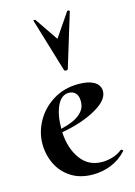

<svg xmlns="http://www.w3.org/2000/svg" viewBox="-114 -792 609 865"><g transform="rotate(-15 190.5 -359.5)"><path d="M361 -63Q364 -63 367 -60Q370 -57 368 -55Q336 -20 295 -4Q254 12 211 12Q151 12 109 -15Q67 -42 46 -86Q25 -130 25 -180Q25 -234 53 -284.5Q81 -335 132.5 -367Q184 -399 251 -399Q296 -399 321.5 -385Q347 -371 350 -345Q354 -301 288 -263Q222 -225 125 -208Q129 -131 165.5 -81.5Q202 -32 265 -32Q289 -32 314 -39.5Q339 -47 359 -63ZM125 -224Q246 -252 242 -324Q242 -346 230.5 -359Q219 -372 199 -372Q164 -372 144.5 -330.5Q125 -289 125 -224ZM130 -726Q129 -729 134 -729.5Q139 -730 140 -727L213 -620L288 -730Q289 -731 291 -731Q294 -731 296.5 -729.5Q299 -728 299 -726L223 -477Q221 -472 214 -472Q207 -472 205 -477Z"/></g></svg>

Font: Cormorant Upright
Style: Bold
Weight: 700
Designer: Christian Thalmann (Catharsis Fonts)
Foundry: Catharsis Fonts
Version: Version 3.302